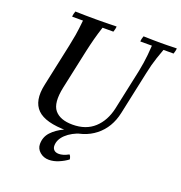

<svg xmlns="http://www.w3.org/2000/svg" viewBox="-160 -838 1129 1199"><g transform="rotate(20 405.0 -238.5)"><path d="M341 15Q197 15 142.5 -39Q88 -93 112 -205L173 -490Q181 -527 187.5 -565.5Q194 -604 200 -665H128Q128 -673 130.5 -684Q133 -695 136 -702Q170 -701 204 -700.5Q238 -700 272 -700Q307 -700 341 -700.5Q375 -701 410 -702Q410 -695 407.5 -684Q405 -673 402 -665H330Q315 -619 304.5 -579.5Q294 -540 283 -490L227 -230Q204 -121 240.5 -76.5Q277 -32 360 -32Q449 -32 504 -82.5Q559 -133 578 -219L636 -490Q642 -520 646 -546.5Q650 -573 653 -601.5Q656 -630 658 -665H581Q581 -673 583.5 -684Q586 -695 589 -702Q623 -701 654.5 -700.5Q686 -700 705 -700Q722 -700 748.5 -700.5Q775 -701 810 -702Q810 -695 807.5 -684Q805 -673 802 -665H735Q722 -630 713 -603Q704 -576 697 -550Q690 -524 683 -490L622 -205Q600 -102 526 -43.5Q452 15 341 15ZM296 225Q261 225 236 203.5Q211 182 211 151Q211 104 241.5 71Q272 38 320.5 15.5Q369 -7 422 -21L436 0Q372 20 335.5 54.5Q299 89 299 130Q299 147 310 158Q321 169 343 169Q355 169 371 164.5Q387 160 407 149Q412 154 415 161.5Q418 169 419 178Q394 197 361 211Q328 225 296 225Z"/></g></svg>

Font: Poltawski Nowy
Style: Italic
Weight: 400
Italic angle: -12°
Designer: Adam Pótawski, Mateusz Machalski, Borys Kosmynka, Ania Wieluska
Foundry: Capitalics.wtf
Version: Version 1.001;gftools[0.9.25]